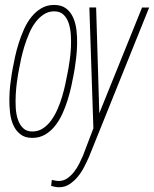

<svg xmlns="http://www.w3.org/2000/svg" viewBox="-20 -559 635 792"><path d="M32.2 -275.4Q36.1 -297.4 42.2 -325.2Q48.3 -353 57.6 -382.3Q66.9 -411.6 79.6 -439.7Q92.3 -467.8 110.1 -489.7Q127.9 -511.7 150.9 -525.1Q173.8 -538.6 203.1 -538.6Q233.4 -538.6 252.2 -524.4Q271 -510.3 281.5 -487.1Q292 -463.9 295.4 -434.8Q298.8 -405.8 298.1 -376.5Q297.4 -347.2 294.2 -320.6Q291 -293.9 288.1 -275.4L284.2 -253.4Q280.3 -231.4 274.2 -203.6Q268.1 -175.8 259 -146.5Q250 -117.2 237.1 -89.1Q224.1 -61 206.5 -39.1Q189 -17.1 165.8 -3.7Q142.6 9.8 113.3 9.8Q83.5 9.8 64.7 -4.6Q45.9 -19 35.4 -42Q24.9 -64.9 21.5 -94Q18.1 -123 18.6 -152.3Q19 -181.6 22.2 -208.3Q25.4 -234.9 28.3 -253.4ZM54.7 -253.4Q52.2 -239.7 49.3 -217Q46.4 -194.3 44.9 -168Q43.5 -141.6 44.9 -114.7Q46.4 -87.9 53.7 -66.2Q61 -44.4 75.2 -30.5Q89.4 -16.6 113.3 -16.6Q137.7 -16.6 157 -29.3Q176.3 -42 191.2 -62.5Q206.1 -83 217.3 -108.6Q228.5 -134.3 236.3 -160.6Q244.1 -187 249.3 -211.4Q254.4 -235.8 257.8 -253.4L262.2 -276.4Q264.6 -290 267.8 -312.7Q271 -335.4 272.5 -361.6Q273.9 -387.7 272.2 -414.6Q270.5 -441.4 263.4 -463.1Q256.3 -484.9 241.9 -498.5Q227.5 -512.2 203.6 -512.2Q179.7 -512.2 160.4 -499.5Q141.1 -486.8 126 -466.6Q110.8 -446.3 99.9 -420.4Q88.9 -394.5 80.8 -368.4Q72.8 -342.3 67.4 -318.1Q62 -293.9 59.1 -276.4ZM389.6 -91.8 565.9 -527.8H595.2L347.2 87.9Q338.9 106.9 327.6 128.9Q316.4 150.9 301.3 169.4Q286.1 188 266.8 200.7Q247.6 213.4 223.6 213.4Q214.8 213.4 207 211.7Q199.2 210 190.9 208L193.8 183.1Q200.7 184.6 208 186Q215.3 187.5 222.7 187.5Q241.7 187.5 257.3 176.8Q272.9 166 285.4 150.1Q297.9 134.3 306.9 116Q315.9 97.7 322.3 83L365.2 -29.8L348.6 -528.3H376.5Z"/></svg>

Font: Roboto Mono Thin
Style: Italic
Weight: 250
Designer: Google
Version: Version 2.000985; 2015; ttfautohint (v1.3)